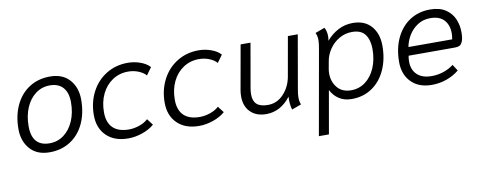

<svg xmlns="http://www.w3.org/2000/svg" viewBox="-61 -789 3281 1300"><g transform="rotate(-10 1579.0 -139.0)"><path d="M48 -181Q48 -273 81.5 -344.5Q115 -416 176.5 -455.5Q238 -495 319 -495Q406 -495 453.5 -441.5Q501 -388 501 -305Q501 -212 468 -141Q435 -70 373.5 -30Q312 10 230 10Q143 10 95.5 -44Q48 -98 48 -181ZM430 -299Q430 -365 398.5 -400.5Q367 -436 308 -436Q253 -436 210 -404Q167 -372 143 -315.5Q119 -259 119 -188Q119 -119 149.5 -84.5Q180 -50 240 -50Q295 -50 338 -82Q381 -114 405.5 -170.5Q430 -227 430 -299Z M567 -185Q567 -273 604 -344Q641 -415 706.5 -455Q772 -495 854 -495Q898 -495 940 -480Q982 -465 1005 -439L968 -388Q952 -408 918.5 -422Q885 -436 846 -436Q786 -436 738.5 -404.5Q691 -373 664.5 -318Q638 -263 638 -193Q638 -122 675.5 -85.5Q713 -49 786 -49Q819 -49 855.5 -61Q892 -73 917 -96L950 -53Q917 -24 867.5 -7Q818 10 771 10Q676 10 621.5 -43Q567 -96 567 -185Z M1054 -185Q1054 -273 1091 -344Q1128 -415 1193.5 -455Q1259 -495 1341 -495Q1385 -495 1427 -480Q1469 -465 1492 -439L1455 -388Q1439 -408 1405.5 -422Q1372 -436 1333 -436Q1273 -436 1225.5 -404.5Q1178 -373 1151.5 -318Q1125 -263 1125 -193Q1125 -122 1162.5 -85.5Q1200 -49 1273 -49Q1306 -49 1342.5 -61Q1379 -73 1404 -96L1437 -53Q1404 -24 1354.5 -7Q1305 10 1258 10Q1163 10 1108.5 -43Q1054 -96 1054 -185Z M1571 -137Q1571 -161 1575 -181L1629 -485H1697L1644 -182Q1640 -161 1640 -138Q1640 -93 1664.5 -71Q1689 -49 1741 -49Q1804 -49 1849 -97.5Q1894 -146 1906 -214L1954 -485H2022L1958 -118Q1952 -87 1952 -63Q1952 -35 1961 -14L1896 10Q1884 -27 1887 -80Q1818 10 1719 10Q1651 10 1611 -29.5Q1571 -69 1571 -137Z M2146 -362Q2153 -398 2153 -423Q2153 -451 2142 -473L2207 -497Q2213 -489 2217.5 -473Q2222 -457 2222 -437Q2222 -423 2219 -406Q2255 -448 2301 -472Q2347 -496 2401 -496Q2483 -496 2528 -444.5Q2573 -393 2573 -309Q2573 -217 2540 -144.5Q2507 -72 2447 -31Q2387 10 2307 10Q2256 10 2220 -13.5Q2184 -37 2164 -77L2112 219H2043ZM2503 -299Q2503 -362 2475.5 -399.5Q2448 -437 2386 -437Q2338 -437 2297.5 -413.5Q2257 -390 2230.5 -351Q2204 -312 2197 -269L2188 -219Q2185 -203 2185 -187Q2185 -129 2218.5 -89Q2252 -49 2313 -49Q2368 -49 2411 -81Q2454 -113 2478.5 -170Q2503 -227 2503 -299Z M2665 -180Q2665 -273 2698.5 -344.5Q2732 -416 2792.5 -455.5Q2853 -495 2932 -495Q2998 -495 3039 -467.5Q3080 -440 3098 -397.5Q3116 -355 3116 -308Q3116 -265 3107 -244Q3098 -223 3085.5 -217.5Q3073 -212 3055 -212H2736Q2732 -193 2732 -173Q2732 -115 2767 -82Q2802 -49 2867 -49Q2909 -49 2948 -62Q2987 -75 3018 -99L3046 -56Q3009 -25 2960 -7.5Q2911 10 2858 10Q2768 10 2716.5 -42.5Q2665 -95 2665 -180ZM3046 -270Q3050 -298 3050 -311Q3050 -368 3018.5 -402.5Q2987 -437 2924 -437Q2873 -437 2835 -411.5Q2797 -386 2774.5 -348Q2752 -310 2745 -270Z"/></g></svg>

Font: Niramit Light
Style: Italic
Weight: 300
Italic angle: -10°
Designer: Katatrad Aksorn Co.,Ltd.
Foundry: Cadson Demak Co.,Ltd.
Version: Version 1.000; ttfautohint (v1.6)